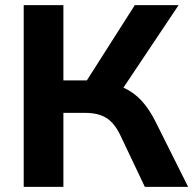

<svg xmlns="http://www.w3.org/2000/svg" viewBox="-20 -725 750 745"><path d="M72 0V-705H226V-413H317L503 -705H673L459 -385Q499 -367 529 -334.5Q559 -302 583 -254L710 0H542L447 -200Q424 -248 392.5 -267.5Q361 -287 311 -287H226V0Z"/></svg>

Font: Mulish ExtraBold
Style: Regular
Weight: 800
Designer: Vernon Adams
Foundry: Vernon Adams
Version: Version 3.603; ttfautohint (v1.8.3)